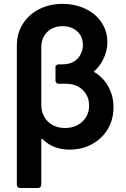

<svg xmlns="http://www.w3.org/2000/svg" viewBox="-20 -757 644 982"><path d="M66.1 186.8V-523.1Q66.1 -587.4 97.3 -635.7Q128.2 -683.9 181.3 -710.6Q234.4 -737.2 300.4 -737.2Q348.7 -737.2 390.4 -722.8Q432.2 -708.5 463.8 -682.2Q495.4 -655.5 512.3 -619.5Q529.1 -583.5 529.1 -541.2Q529.1 -493.3 505 -447.8Q487.6 -414.8 459.5 -390.3Q508.5 -361.2 534.4 -313.4Q560.4 -265.6 560.4 -209.2Q560.4 -145.2 531.2 -96.6Q501.1 -47.2 450.3 -19.5Q399.5 8.2 337 8.2Q249.6 8.2 196.4 -46.9L191.1 -44.7V186.8Q191.1 195.3 186.4 199.9Q181.8 204.5 173.3 204.5H83.8Q75.3 204.5 70.7 199.9Q66.1 195.3 66.1 186.8ZM206 -160.2Q220.9 -133.2 248.2 -117.7Q275.6 -102.3 312.9 -102.3Q350.1 -102.3 378.2 -117.9Q405.5 -133.5 420.8 -159.4Q436.1 -185.4 435.7 -216.6Q436.1 -248.9 421 -274.5Q405.9 -300.1 378.9 -314.5Q351.9 -328.8 318.2 -328.8H281.6Q267.8 -328.8 264.6 -340.2H263.8V-420.5H266.3Q270.6 -427.9 281.6 -427.9H298.7Q336.3 -427.9 359.4 -443.2Q381.7 -457.4 392.9 -480.1Q404.1 -502.8 404.1 -528.1Q404.1 -555.4 391 -577.1Q377.8 -598.7 354.2 -611Q330.6 -623.2 300.4 -623.2Q268.5 -623.2 243.8 -609.9Q219.1 -596.6 205.3 -572.4Q191.4 -548.3 191.1 -516.7V-218Q191.8 -186.1 206 -160.2Z"/></svg>

Font: DeltaSans SemiBold
Style: Regular
Weight: 600
Designer: Rasmus Andersson
Foundry: rsms
Version: Version 3.012